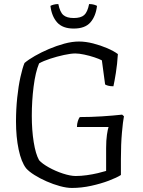

<svg xmlns="http://www.w3.org/2000/svg" viewBox="-20 -928 704 948"><path d="M335 0Q309 0 276 -9Q243 -18 210 -32.5Q177 -47 150 -64Q123 -81 109 -97Q85 -128 72 -190Q59 -252 59 -328Q59 -388 65 -445.5Q71 -503 81 -548Q91 -593 101 -617Q121 -634 152.5 -652Q184 -670 221.5 -686Q259 -702 297.5 -712.5Q336 -723 370 -723Q403 -723 440 -713.5Q477 -704 509.5 -690Q542 -676 562 -661Q559 -611 552 -567.5Q545 -524 540 -502Q524 -502 513.5 -505Q503 -508 499 -511L483 -630Q470 -637 446 -645Q422 -653 396 -658.5Q370 -664 352 -664Q330 -664 295.5 -656.5Q261 -649 227.5 -638Q194 -627 173 -615Q155 -572 146 -501Q137 -430 137 -356Q137 -285 146.5 -226Q156 -167 173 -137Q188 -120 221 -101.5Q254 -83 291 -71Q328 -59 354 -59Q380 -59 408.5 -63Q437 -67 462.5 -73Q488 -79 504 -84V-197Q504 -235 508 -262.5Q512 -290 516 -301H360Q360 -317 364.5 -330.5Q369 -344 374 -350Q428 -350 483 -353.5Q538 -357 583 -362L592 -354Q587 -329 582 -272.5Q577 -216 577 -143V-64Q557 -51 517.5 -36Q478 -21 430 -10.5Q382 0 335 0ZM344 -787Q289 -787 262 -817.5Q235 -848 229 -899Q234 -902 244.5 -905Q255 -908 268 -908Q276 -868 293 -853.5Q310 -839 344 -839Q379 -839 395.5 -853.5Q412 -868 420 -908Q434 -908 444 -905Q454 -902 459 -899Q453 -848 426.5 -817.5Q400 -787 344 -787Z"/></svg>

Font: Texturina 72pt Light
Style: Regular
Weight: 300
Designer: Guillermo Torres Carreño
Foundry: Omnibus-Type
Version: Version 1.002; ttfautohint (v1.8.3)